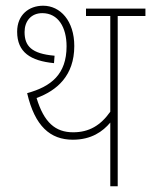

<svg xmlns="http://www.w3.org/2000/svg" viewBox="-20 -652 529 672"><path d="M392 -596H489V-622H281V-596H366V-261C332 -213 292 -189 236 -189C174 -189 134 -223 108 -309C179 -335 240 -387 240 -491C240 -579 191 -632 131 -632C81 -632 40 -600 40 -541C40 -469 87 -439 169 -431L171 -457C90 -464 66 -491 66 -540C66 -577 88 -606 128 -606C184 -606 213 -556 213 -490C213 -392 159 -349 75 -326C102 -210 156 -163 235 -163C300 -163 340 -192 366 -223V0H392Z"/></svg>

Font: Noto Sans Condensed Thin
Style: Regular
Weight: 100
Width: 3
Designer: Monotype Design Team
Foundry: Monotype Imaging Inc.
Version: Version 2.013